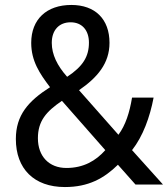

<svg xmlns="http://www.w3.org/2000/svg" viewBox="-20 -745 679 775"><path d="M268 -725C168 -725 106 -667 106 -572C106 -499 140 -448 182 -393C94 -337 44 -280 44 -184C44 -64 117 10 242 10C337 10 400 -25 456 -80L527 0H638L513 -139C557 -195 585 -272 600 -351H513C503 -291 487 -240 458 -201L299 -381C373 -432 422 -489 422 -572C422 -668 364 -725 268 -725ZM265 -655C311 -655 339 -623 339 -573C339 -517 315 -477 251 -435C211 -480 189 -525 189 -572C189 -625 220 -655 265 -655ZM230 -338 405 -139C367 -96 317 -67 248 -67C178 -67 133 -114 133 -187C133 -257 167 -295 230 -338Z"/></svg>

Font: Noto Sans Myanmar UI SemiCondensed
Style: Regular
Weight: 400
Width: 4
Designer: Monotype Design Team
Foundry: Monotype Imaging Inc.
Version: Version 2.103